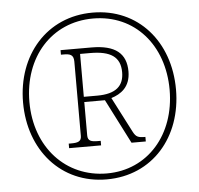

<svg xmlns="http://www.w3.org/2000/svg" viewBox="-52 -779 875 843"><g transform="rotate(-5 385.5 -357.5)"><path d="M385 10C587 10 722 -147 722 -357C722 -568 587 -725 386 -725C184 -725 48 -567 48 -358C48 -148 184 10 385 10ZM388 -16C208 -16 76 -157 76 -358C76 -555 202 -699 386 -699C570 -699 694 -555 694 -358C694 -161 569 -16 388 -16ZM232 -141H373V-161H360C332 -161 316 -165 316 -190V-337H407L507 -141H570V-161C538 -161 529 -165 517 -187L436 -344C478 -357 521 -385 521 -454C521 -533 474 -573 368 -573H232V-553H243C271 -553 288 -549 288 -518V-190C288 -165 271 -161 243 -161H232ZM375 -360H316V-549H360C450 -549 493 -521 493 -453C493 -393 458 -360 375 -360Z"/></g></svg>

Font: Noto Serif Armenian SemiCondensed Thin
Style: Regular
Weight: 100
Width: 4
Designer: Monotype Design Team
Foundry: Monotype Imaging Inc.
Version: Version 2.008